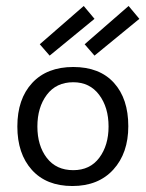

<svg xmlns="http://www.w3.org/2000/svg" viewBox="-20 -613 487 642"><path d="M296 -550 146 -427 113 -465 260 -593ZM446 -550 296 -427 263 -465 410 -593ZM38 -190Q38 -282 87.5 -335.5Q137 -389 225 -389Q313 -389 361 -336Q409 -283 409 -191Q409 -101 359 -46Q309 9 222 9Q135 9 86.5 -45Q38 -99 38 -190ZM105 -190Q105 -126 136.5 -85Q168 -44 225 -44Q281 -44 312 -85.5Q343 -127 343 -190Q343 -254 311.5 -296Q280 -338 225 -338Q168 -338 136.5 -296Q105 -254 105 -190Z"/></svg>

Font: Cambay Devanagari
Style: Regular
Weight: 400
Designer: Pooja Saxena
Foundry: Pooja Saxena
Version: Version 1.180;PS 001.180;hotconv 1.0.70;makeotf.lib2.5.58329